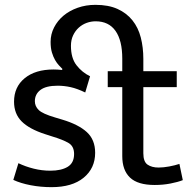

<svg xmlns="http://www.w3.org/2000/svg" viewBox="-20 -764 799 793"><path d="M485 -522Q485 -597 457 -636.5Q429 -676 375 -676Q356 -676 338 -669.5Q320 -663 305.5 -650Q291 -637 282 -618Q273 -599 273 -575Q273 -524 296 -494.5Q319 -465 352 -449L332 -382Q299 -398 272 -404Q245 -410 218 -410Q170 -410 147 -392.5Q124 -375 124 -346Q124 -325 140 -309.5Q156 -294 207 -279L237 -270Q304 -250 338.5 -218.5Q373 -187 373 -133Q373 -69 325.5 -30Q278 9 193 9Q148 9 106.5 1Q65 -7 35 -21L56 -90Q85 -76 119 -67.5Q153 -59 188 -59Q233 -59 259.5 -75Q286 -91 286 -128Q286 -160 263 -173.5Q240 -187 197 -200L166 -210Q101 -231 69.5 -262.5Q38 -294 38 -344Q38 -405 82 -441Q126 -477 201 -477Q207 -477 218 -476.5Q229 -476 236 -475L238 -479Q232 -485 223.5 -494Q215 -503 207.5 -516Q200 -529 194.5 -547Q189 -565 189 -591Q189 -623 203.5 -651Q218 -679 242.5 -699.5Q267 -720 301 -732Q335 -744 374 -744Q428 -744 465.5 -727Q503 -710 527 -680Q551 -650 561.5 -609Q572 -568 572 -521V-470H710V-404H572V-131Q572 -96 589.5 -84Q607 -72 635 -72Q655 -72 679 -76.5Q703 -81 721 -87L735 -20Q715 -12 684 -6Q653 0 619 0Q549 0 517 -30.5Q485 -61 485 -119V-404H425V-470H485Z"/></svg>

Font: Mukta
Style: Regular
Weight: 400
Designer: Girish Dalvi and Yashodeep Gholap
Foundry: Ek Type
Version: Version 2.538;PS 1.001;hotconv 16.6.51;makeotf.lib2.5.65220;